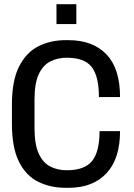

<svg xmlns="http://www.w3.org/2000/svg" viewBox="-20 -888 640 918"><path d="M294 10Q221 10 162.5 -19Q104 -48 70.5 -115Q37 -182 37 -297V-389Q37 -503 71.5 -570.5Q106 -638 164 -667Q222 -696 293 -696H307Q424 -696 489 -628Q554 -560 554 -424H453Q453 -522 419 -567Q385 -612 299 -612Q256 -612 221 -594.5Q186 -577 165.5 -533.5Q145 -490 145 -411V-276Q145 -197 165.5 -153Q186 -109 221 -91.5Q256 -74 299 -74Q385 -74 420.5 -118.5Q456 -163 456 -261H554Q554 -129 489 -59.5Q424 10 308 10ZM250 -773V-868H345V-773Z"/></svg>

Font: Chivo Mono
Style: Regular
Weight: 400
Monospace: yes
Designer: Hector Gatti
Foundry: Omnibus-Type
Version: Version 1.008; ttfautohint (v1.8.4.7-5d5b)